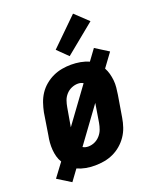

<svg xmlns="http://www.w3.org/2000/svg" viewBox="-160 -862 811 999"><g transform="rotate(-20 245.5 -362.5)"><path d="M65 49 -9 3 47 -72Q37 -88 32 -106.5Q27 -125 25.5 -144.5Q24 -164 25.5 -184Q27 -204 31 -223L50 -343Q55 -368 63.5 -393Q72 -418 86.5 -440Q101 -462 122 -479.5Q143 -497 167 -508Q191 -519 216.5 -523.5Q242 -528 267 -528Q293 -528 318 -523.5Q343 -519 365 -509L409 -569L482 -523L427 -448Q436 -432 441 -413.5Q446 -395 448 -375.5Q450 -356 448 -336Q446 -316 443 -297L423 -177Q419 -152 410.5 -127Q402 -102 387 -80Q372 -58 351.5 -40.5Q331 -23 307 -12Q283 -1 257 3.5Q231 8 206 8Q180 8 155.5 3.5Q131 -1 109 -11ZM155 -222 296 -415Q290 -419 282.5 -421Q275 -423 267 -423Q249 -423 231.5 -415.5Q214 -408 201 -393.5Q188 -379 182 -361.5Q176 -344 173 -326ZM207 -97Q225 -97 242 -104.5Q259 -112 272 -126.5Q285 -141 291.5 -158.5Q298 -176 301 -194L318 -298L177 -105Q183 -101 191 -99Q199 -97 207 -97ZM276 -572 219 -628 368 -774 440 -706Z"/></g></svg>

Font: Iosevka Term Curly XBd Obl
Style: Regular
Weight: 800
Italic angle: -9°
Designer: Belleve Invis
Foundry: Belleve Invis
Version: Version 32.3.0